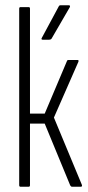

<svg xmlns="http://www.w3.org/2000/svg" viewBox="-20 -710 335 730"><path d="M291 -8Q294 0 287 0H254Q250 0 247 -5L150 -240H94V-6Q94 0 89 0H58Q53 0 53 -6V-677Q53 -683 58 -683H89Q94 -683 94 -677V-278H150L235 -479Q236 -482 241 -482H275Q278 -482 278.5 -480Q279 -478 278 -475L185 -263ZM142 -559Q139 -559 138 -561Q137 -563 139 -566L203 -685Q205 -690 210 -690H241Q245 -690 246 -688Q247 -686 245 -682L176 -563Q173 -559 167 -559Z"/></svg>

Font: Sofia Sans Extra Condensed Light
Style: Regular
Weight: 300
Designer: Botio Nikoltchev, Ani Petrova
Foundry: lettersoup
Version: Version 4.101